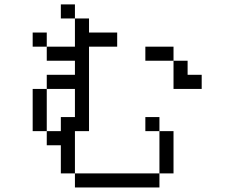

<svg xmlns="http://www.w3.org/2000/svg" viewBox="-20 -832 1040 852"><path d="M875 -437.5V-500H812.5V-562.5H750Q750 -562.5 750 -437.5ZM500 -625V-687.5H375V-750H312.5Q312.5 -750 312.5 -625H187.5V-562.5H312.5V-500H187.5V-437.5H125V-250H187.5V-187.5H250Q250 -187.5 250 -62.5H312.5V0H687.5V-62.5H312.5V-250H375Q375 -250 375 -625ZM687.5 -62.5H750V-250H687.5ZM187.5 -250V-437.5H312.5Q312.5 -437.5 312.5 -312.5H250V-250ZM687.5 -250V-312.5H625V-250ZM750 -562.5V-625H625V-562.5ZM187.5 -625V-687.5H125V-625ZM312.5 -750V-812.5H250V-750Z"/></svg>

Font: Unifont
Style: Regular
Weight: 500
Version: Version 15.1.04